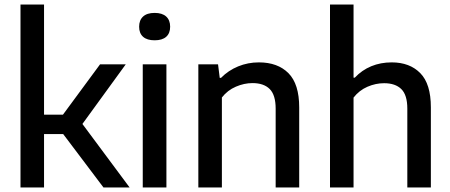

<svg xmlns="http://www.w3.org/2000/svg" viewBox="-20 -828 1988 848"><path d="M437 0 259 -236H174.5V0H70.5V-808H174.5V-321.5H258L422 -544H535.5L344 -280.5L552.5 0Z M610.5 0V-544H715V0ZM594.5 -710Q594.5 -739 612 -755Q629.5 -771 663 -771Q696.5 -771 714 -755Q731.5 -739 731.5 -710Q731.5 -681 714 -665.5Q696.5 -650 663 -650Q629.5 -650 612 -665.5Q594.5 -681 594.5 -710Z M856 -544H943L950.5 -484H956Q988.5 -517 1031.8 -534.8Q1075 -552.5 1123.5 -552.5Q1206.5 -552.5 1254 -504.8Q1301.5 -457 1301.5 -353.5V0H1197.5V-348Q1197.5 -408.5 1171.2 -434.8Q1145 -461 1095 -461Q1058.5 -461 1021.8 -445.2Q985 -429.5 960 -397.5V0H856Z M1437.5 -808H1541.5V-485H1547Q1578.5 -518.5 1619.8 -535.5Q1661 -552.5 1710 -552.5Q1789.5 -552.5 1836.2 -505Q1883 -457.5 1883 -354V0H1779V-348Q1779 -408.5 1752.5 -434.5Q1726 -460.5 1676.5 -460.5Q1639 -460.5 1602.8 -444.8Q1566.5 -429 1541.5 -397V0H1437.5Z"/></svg>

Font: Encode Sans Medium
Style: Regular
Weight: 500
Designer: Multiple Designers
Foundry: Impallari Type
Version: Version 2.000